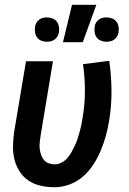

<svg xmlns="http://www.w3.org/2000/svg" viewBox="-20 -777 540 805"><path d="M210 8Q180 8 152 2Q124 -4 101 -19Q78 -34 63 -57Q48 -80 41 -107Q34 -134 34.5 -163.5Q35 -193 39 -222L89 -520H202L150 -207Q148 -193 146.5 -179.5Q145 -166 146.5 -153.5Q148 -141 152 -128.5Q156 -116 164 -106.5Q172 -97 184 -92.5Q196 -88 210 -88Q224 -88 238.5 -95.5Q253 -103 263 -115Q273 -127 280.5 -140.5Q288 -154 294.5 -168Q301 -182 305.5 -196Q310 -210 314 -224.5Q318 -239 321 -253Q324 -267 326 -282Q336 -339 336 -396Q336 -453 328 -508L438 -522Q447 -460 447.5 -396Q448 -332 437 -268Q432 -237 423.5 -206.5Q415 -176 402.5 -146Q390 -116 372 -88Q354 -60 328.5 -37.5Q303 -15 271.5 -3.5Q240 8 210 8ZM426 -602Q414 -602 403 -606.5Q392 -611 385.5 -620Q379 -629 377 -641Q375 -653 377 -665Q378 -674 382.5 -681.5Q387 -689 394 -694.5Q401 -700 409.5 -702Q418 -704 427 -704Q439 -704 450.5 -699.5Q462 -695 468.5 -686Q475 -677 477 -665Q479 -653 477 -641Q475 -632 471 -624.5Q467 -617 459.5 -611.5Q452 -606 443.5 -604Q435 -602 426 -602ZM176 -602Q164 -602 153 -606.5Q142 -611 135.5 -620Q129 -629 127 -641Q125 -653 127 -665Q128 -674 132.5 -681.5Q137 -689 144 -694.5Q151 -700 159.5 -702Q168 -704 177 -704Q189 -704 200.5 -699.5Q212 -695 218.5 -686Q225 -677 227 -665Q229 -653 227 -641Q225 -632 221 -624.5Q217 -617 209.5 -611.5Q202 -606 193.5 -604Q185 -602 176 -602ZM244 -600 282 -757H384L327 -600Z"/></svg>

Font: Iosevka Term Curly
Style: Bold Italic
Weight: 700
Italic angle: -9°
Designer: Belleve Invis
Foundry: Belleve Invis
Version: Version 32.3.0